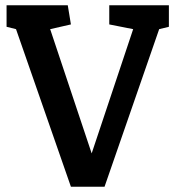

<svg xmlns="http://www.w3.org/2000/svg" viewBox="-20 -711 667 731"><path d="M250 0 41 -600 5 -609V-691H238L250 -618L171 -600L329 -127L487 -600L396 -618V-691H623V-609L586 -600L378 0Z"/></svg>

Font: Kreon Light SemiBold
Style: Regular
Weight: 600
Version: Version 2.002